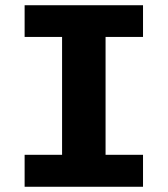

<svg xmlns="http://www.w3.org/2000/svg" viewBox="-20 -713 640 733"><path d="M74 -693H526V-572H383V-122H526V0H74V-122H217V-572H74Z"/></svg>

Font: Qzxlaeiskcpccdgjqmyffctclhy
Style: Regular
Weight: 700
Monospace: yes
Designer: Carrois Corporate & Edenspiekermann
Foundry: Carrois Corporate GbR & Edenspiekermann AG
Version: Version 2.001